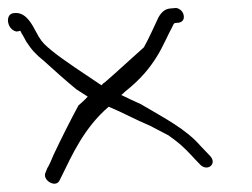

<svg xmlns="http://www.w3.org/2000/svg" viewBox="-88 -563 623 475"><path d="M25 -137C15 -118 49 -97 59 -116L64 -126C90 -179 120 -247 181 -299C219 -283 245 -268 283 -252L329 -228C340 -220 351 -212 361 -203C380 -186 391 -172 407 -156C425 -137 451 -158 431 -178C423 -186 420 -190 409 -201C372 -244 320 -270 261 -305C246 -312 230 -319 212 -328C216 -331 218 -333 221 -336C260 -367 282 -394 300 -423C314 -445 327 -476 339 -498C341 -503 343 -506 345 -506L355 -507C364 -509 369 -516 366 -527C364 -536 353 -545 344 -543L333 -542C321 -541 312 -534 304 -520C293 -497 281 -469 268 -446C234 -416 208 -391 171 -359C167 -357 166 -355 163 -352C123 -379 69 -414 41 -437C25 -450 17 -457 8 -472L-2 -490C-13 -511 -29 -536 -57 -530C-76 -525 -70 -489 -47 -485C-44 -485 -41 -486 -38 -487C-37 -485 -35 -483 -35 -481C-30 -474 -27 -467 -23 -460C-10 -440 1 -428 21 -412C42 -393 75 -363 101 -342L129 -324C123 -317 114 -309 106 -302C86 -265 62 -217 45 -181C38 -164 33 -153 29 -147Z"/></svg>

Font: Stray Cat
Style: SuExtOpObl
Weight: 400
Version: Version 1.0